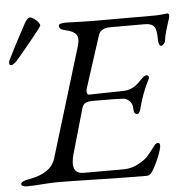

<svg xmlns="http://www.w3.org/2000/svg" viewBox="-52 -737 775 791"><g transform="rotate(-5 336.0 -341.0)"><path d="M30 -513Q15 -498 7 -498Q-1 -498 -1 -506Q-1 -514 1 -518Q30 -577 76 -662Q89 -687 101 -687Q109 -687 124.5 -673.5Q140 -660 140 -650Q140 -646 95.5 -591.5Q51 -537 30 -513ZM247 -653Q251 -653 291.5 -651.5Q332 -650 356 -650H611Q626 -650 646 -652L665 -654Q673 -654 673 -644Q673 -639 668 -624.5Q663 -610 656 -586.5Q649 -563 646 -540Q645 -535 639 -529Q633 -523 629 -523Q624 -523 621 -531Q618 -539 618 -546Q618 -592 608 -604Q597 -618 570 -618H426Q386 -618 377 -588L308 -374Q305 -366 307 -357.5Q309 -349 315 -349L460 -352Q499 -353 531 -389Q548 -408 559 -408Q563 -408 566 -403.5Q569 -399 566 -392Q537 -337 520 -269Q514 -252 507 -252Q492 -252 492 -275Q492 -296 480 -307.5Q468 -319 455 -320Q432 -322 330 -322Q309 -322 298 -316.5Q287 -311 282 -291L231 -113Q207 -30 265 -30H430Q463 -30 491.5 -45.5Q520 -61 531.5 -74Q543 -87 565 -116Q572 -126 581 -126Q589 -126 589 -114Q589 -101 575 -67Q561 -33 547 -11Q537 5 524 5Q446 5 320 2Q194 -1 154 -1Q130 -1 92 2Q54 5 29 5Q5 5 5 -6Q5 -18 41 -24Q131 -40 149 -99L286 -549Q297 -584 286 -599.5Q275 -615 241 -622Q216 -627 216 -642Q216 -653 247 -653Z"/></g></svg>

Font: EB Garamond 12
Style: Italic
Weight: 400
Italic angle: -17°
Version: Version 0.016; ttfautohint (v1.8.4)